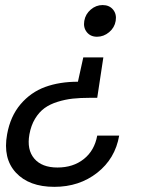

<svg xmlns="http://www.w3.org/2000/svg" viewBox="-20 -576 559 752"><path d="M446.8 -44.9Q431.2 45.4 360.8 100.6Q290.5 155.8 192.9 155.8Q93.8 155.8 42.2 100.1Q-9.3 44.4 7.8 -49.8Q20.5 -120.6 60.5 -167.7Q100.6 -214.8 157 -235.4Q213.4 -255.9 285.2 -255.9L306.2 -351.1H384.8L360.8 -192.9H332Q294.4 -192.9 264.9 -189.7Q235.4 -186.5 205.6 -177.2Q175.8 -168 154.5 -152.6Q133.3 -137.2 117.4 -111.1Q101.6 -85 95.2 -49.8Q84.5 10.3 114.3 45.2Q144 80.1 205.1 80.1Q266.6 80.1 308.3 46.9Q350.1 13.7 360.8 -44.9ZM381.8 -556.2Q408.2 -556.2 422.9 -538.3Q437.5 -520.5 433.1 -494.1Q428.7 -467.8 407.5 -450Q386.2 -432.1 359.9 -432.1Q334.5 -432.1 320.1 -450Q305.7 -467.8 310.1 -494.1Q314.5 -520.5 335.2 -538.3Q356 -556.2 381.8 -556.2Z"/></svg>

Font: SVN-Poppins
Style: Italic
Weight: 400
Italic angle: -10°
Designer: Ninad Kale (Devanagari), Jonny Pinhorn (Latin)
Foundry: Indian Type Foundry
Version: Version 3.002 2017